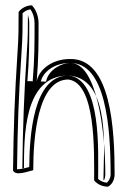

<svg xmlns="http://www.w3.org/2000/svg" viewBox="-20 -640 483 722"><path d="M29 1C39 24 88 3 105 0C105 -121 121 -341 237 -341C341 -328 334 -72 334 38C343 51 364 62 386 62C400 55 411 37 411 16C411 -150 399 -423 242 -418C179 -418 127 -381 118 -334C125 -420 125 -475 125 -553C125 -580 114 -606 100 -620C79 -620 59 -608 50 -595C50 -539 50 -501 46 -445C35 -277 31 -161 29 1ZM44 -4C46 -163 50 -278 61 -444C65 -499 65 -538 65 -590C71 -597 83 -603 94 -605C104 -592 110 -573 110 -553C110 -475 110 -420 103 -335L133 -331C140 -369 184 -403 242 -403C379 -407 396 -157 396 16C396 30 388 42 382 47C368 46 355 39 349 33C349 -73 362 -341 239 -356H238H237C104 -356 91 -127 90 -12C72 -7 50 -2 44 -4ZM64 -7C66 -7 67 -7 70 -8C71 -118 66 -356 237 -356H242L247 -355C398 -336 369 -67 369 36L371 38C374 32 376 24 376 16C376 -160 341 -403 246 -403H245H243H242C213 -403 162 -379 153 -333L83 -335C90 -421 90 -475 90 -553C90 -564 88 -574 85 -584C85 -534 85 -497 81 -445C70 -280 66 -165 64 -7Z"/></svg>

Font: Snowfall
Style: Eco
Weight: 400
Designer: Jasper
Foundry: Cannot Into Space Fonts
Version: Version 0.9